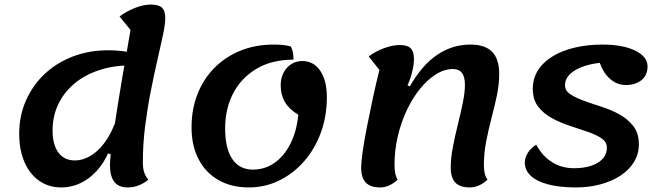

<svg xmlns="http://www.w3.org/2000/svg" viewBox="-20 -795 2895 840"><path d="M248 25Q193 25 151.5 -4Q110 -33 87 -86Q64 -139 64 -210Q64 -288 93.5 -355Q123 -422 175 -471Q227 -520 298 -547.5Q369 -575 453 -575Q503 -575 542 -567Q548 -555 551 -540.5Q554 -526 554 -509Q477 -509 413.5 -488Q350 -467 304.5 -428.5Q259 -390 234.5 -338Q210 -286 210 -224Q210 -162 235.5 -127.5Q261 -93 308 -93Q341 -93 374 -112Q407 -131 435 -167.5Q463 -204 482 -254L474 -116L453 -124Q420 -53 366 -14Q312 25 248 25ZM539 25Q499 25 480 0.5Q461 -24 461 -74Q461 -92 465.5 -130Q470 -168 477.5 -220Q485 -272 494.5 -331Q504 -390 514 -450Q524 -510 534 -565Q544 -620 551 -664L503 -723Q534 -746 571 -760.5Q608 -775 640 -775Q674 -775 688.5 -761.5Q703 -748 703 -715Q703 -689 693 -642Q683 -595 668.5 -532Q654 -469 639.5 -395.5Q625 -322 615 -243.5Q605 -165 605 -85Q605 -57 611.5 -39Q618 -21 629 -9Q610 7 587 16Q564 25 539 25Z M1068 25Q992 25 935.5 -7.5Q879 -40 848.5 -99Q818 -158 818 -238Q818 -318 844.5 -384.5Q871 -451 919 -499Q967 -547 1032.5 -573.5Q1098 -600 1177 -600Q1197 -600 1215 -598.5Q1233 -597 1252 -592Q1259 -580 1261.5 -565.5Q1264 -551 1264 -534Q1169 -534 1102 -494Q1035 -454 1000 -386.5Q965 -319 965 -233Q965 -145 996.5 -99Q1028 -53 1086 -53Q1139 -53 1181 -82.5Q1223 -112 1250.5 -166Q1278 -220 1285 -293Q1245 -317 1226.5 -348.5Q1208 -380 1208 -422Q1208 -453 1220.5 -477Q1233 -501 1254.5 -514.5Q1276 -528 1302 -528Q1352 -528 1381 -485.5Q1410 -443 1410 -370Q1410 -287 1384 -215.5Q1358 -144 1311 -90Q1264 -36 1202 -5.5Q1140 25 1068 25Z M1643 25Q1600 25 1580 3.5Q1560 -18 1560 -62Q1560 -84 1566.5 -130.5Q1573 -177 1585 -238Q1597 -299 1611 -364.5Q1625 -430 1640 -489L1593 -548Q1622 -570 1659.5 -584Q1697 -598 1729 -598Q1763 -598 1777 -583.5Q1791 -569 1791 -537Q1791 -511 1783 -479.5Q1775 -448 1763 -422L1773 -417Q1826 -510 1892.5 -555Q1959 -600 2038 -600Q2102 -600 2133 -568.5Q2164 -537 2164 -471Q2164 -426 2154 -378Q2144 -330 2130.5 -279Q2117 -228 2107 -176Q2097 -124 2097 -73Q2097 -29 2113 -9Q2076 25 2035 25Q1992 25 1972 3.5Q1952 -18 1952 -62Q1952 -103 1961.5 -152.5Q1971 -202 1983.5 -252Q1996 -302 2005 -346.5Q2014 -391 2014 -424Q2014 -459 2001 -476Q1988 -493 1962 -493Q1924 -493 1887.5 -470Q1851 -447 1818.5 -407.5Q1786 -368 1760.5 -314.5Q1735 -261 1720.5 -199.5Q1706 -138 1706 -73Q1706 -29 1720 -9Q1683 25 1643 25Z M2500 25Q2427 25 2377 11.5Q2327 -2 2301.5 -26.5Q2276 -51 2276 -84Q2276 -105 2289 -126Q2302 -147 2326 -162Q2352 -113 2394.5 -86Q2437 -59 2492 -59Q2530 -59 2562.5 -68.5Q2595 -78 2615 -98.5Q2635 -119 2635 -150Q2635 -174 2611.5 -190Q2588 -206 2551 -218.5Q2514 -231 2473 -244.5Q2432 -258 2395 -278Q2358 -298 2334.5 -328.5Q2311 -359 2311 -406Q2311 -452 2334 -488Q2357 -524 2398.5 -549Q2440 -574 2495.5 -587Q2551 -600 2616 -600Q2705 -600 2759 -573.5Q2813 -547 2813 -505Q2813 -465 2786 -444Q2759 -423 2719 -423Q2681 -423 2651 -448Q2621 -473 2604 -520Q2535 -512 2493.5 -486Q2452 -460 2452 -422Q2452 -398 2475.5 -382.5Q2499 -367 2535 -354Q2571 -341 2613 -327.5Q2655 -314 2691 -294Q2727 -274 2751 -243Q2775 -212 2775 -164Q2775 -121 2753.5 -86Q2732 -51 2694.5 -26.5Q2657 -2 2607 11.5Q2557 25 2500 25Z"/></svg>

Font: Lemonada Medium
Style: Regular
Weight: 500
Designer: Mohamed Gaber (Arabic), Eduardo Tunni (Latin)
Foundry: Kief Type Foundry
Version: Version 4.004; ttfautohint (v1.8.2)